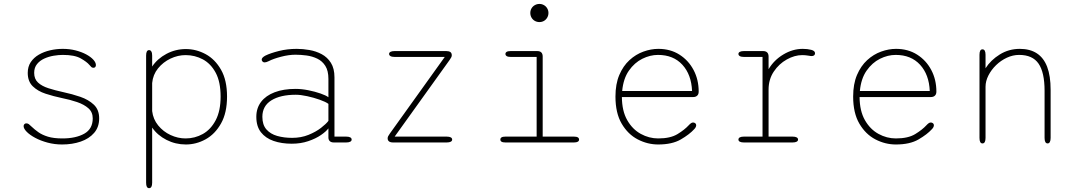

<svg xmlns="http://www.w3.org/2000/svg" viewBox="-20 -742 5611 1000"><path d="M303.5 10.5Q264 10.5 227.8 0.8Q191.5 -9 163.5 -24Q135.5 -39 119.2 -55.5Q103 -72 103 -85Q103 -91 106.8 -95.2Q110.5 -99.5 117 -99.5Q124.5 -99.5 130 -95.5Q135.5 -91.5 144.5 -82.5Q160 -67.5 179.8 -53.5Q199.5 -39.5 229.5 -30.2Q259.5 -21 305 -21Q375 -21 419 -45.8Q463 -70.5 463 -125.5Q463 -158 440.5 -178Q418 -198 381.2 -210.5Q344.5 -223 301.5 -231.5Q258.5 -240.5 217.8 -253.8Q177 -267 150.8 -292.5Q124.5 -318 124.5 -362.5Q124.5 -395 140.2 -418.5Q156 -442 182.2 -457.2Q208.5 -472.5 241 -480Q273.5 -487.5 307 -487.5Q342.5 -487.5 373.8 -479.5Q405 -471.5 428.8 -458.8Q452.5 -446 466 -431.2Q479.5 -416.5 479.5 -403Q479.5 -397 476.2 -393Q473 -389 467 -389Q460.5 -389 456.5 -392.2Q452.5 -395.5 445.5 -404Q432 -420 400.2 -438Q368.5 -456 307 -456Q285.5 -456 259.8 -451.8Q234 -447.5 210.8 -437Q187.5 -426.5 172.8 -408.2Q158 -390 158 -362.5Q158 -330.5 178 -312Q198 -293.5 232.2 -282.5Q266.5 -271.5 310 -262Q355 -252.5 398 -237.8Q441 -223 468.8 -196.8Q496.5 -170.5 496.5 -125.5Q496.5 -80 470.2 -49.8Q444 -19.5 400.2 -4.5Q356.5 10.5 303.5 10.5Z M741 -452.5Q741 -481 756.5 -481Q764 -481 768.2 -473.8Q772.5 -466.5 772.5 -452.5V-395.5Q800 -436.5 847 -461.5Q894 -486.5 948 -486.5Q1002 -486.5 1051 -460Q1100 -433.5 1131.2 -378.8Q1162.5 -324 1162.5 -239Q1162.5 -154.5 1131.2 -99Q1100 -43.5 1051 -16.5Q1002 10.5 948 10.5Q894 10.5 847 -13.5Q800 -37.5 772.5 -77.5V209.5Q772.5 238 756.5 238Q741 238 741 209.5ZM772.5 -163.5Q777.5 -121 803.8 -88.8Q830 -56.5 868.2 -38.8Q906.5 -21 946.5 -21Q995 -21 1036.5 -44.2Q1078 -67.5 1103.5 -116Q1129 -164.5 1129 -239Q1129 -315.5 1103.5 -363Q1078 -410.5 1036.5 -432.8Q995 -455 946.5 -455Q906.5 -455 868 -436.8Q829.5 -418.5 803 -385.8Q776.5 -353 772.5 -309.5Z M1719 0Q1705 0 1697.8 -6.8Q1690.5 -13.5 1690.5 -26V-73.5Q1679 -57.5 1651.8 -38.8Q1624.5 -20 1585.5 -6.8Q1546.5 6.5 1499.5 6.5Q1446.5 6.5 1404.8 -8Q1363 -22.5 1339 -53.2Q1315 -84 1315 -133.5Q1315 -179 1339.8 -211.5Q1364.5 -244 1410.5 -261.5Q1456.5 -279 1519.5 -279Q1551 -279 1586 -272Q1621 -265 1649.5 -255Q1678 -245 1690.5 -235.5V-331Q1690.5 -373.5 1674.5 -398.8Q1658.5 -424 1632.5 -436.5Q1606.5 -449 1576.8 -453Q1547 -457 1519 -457Q1484 -457 1443.8 -446.5Q1403.5 -436 1379.5 -423.5Q1373.5 -420.5 1368 -418.8Q1362.5 -417 1358.5 -417Q1351 -417 1347 -421.8Q1343 -426.5 1343 -431.5Q1343 -437 1348 -442.2Q1353 -447.5 1362.5 -452.5Q1389 -465.5 1432.8 -476.5Q1476.5 -487.5 1525.5 -487.5Q1557.5 -487.5 1591.8 -481.5Q1626 -475.5 1655.5 -459.8Q1685 -444 1703.5 -414.8Q1722 -385.5 1722 -339V-30.5H1783Q1797 -30.5 1804.2 -26.5Q1811.5 -22.5 1811.5 -15Q1811.5 -8 1804.2 -4Q1797 0 1783 0ZM1690.5 -201Q1676.5 -211.5 1645.5 -222.5Q1614.5 -233.5 1580.2 -241Q1546 -248.5 1520.5 -248.5Q1440 -248.5 1393.2 -219.2Q1346.5 -190 1346.5 -133.5Q1346.5 -92 1367.5 -68Q1388.5 -44 1423.8 -34Q1459 -24 1501.5 -24Q1548 -24 1586.5 -39.5Q1625 -55 1652 -76Q1679 -97 1690.5 -112.5Z M1999 -21.5Q1999 -27.5 2001.8 -32.8Q2004.5 -38 2010.5 -46.5L2296.5 -445.5H2035Q2021 -445.5 2013.8 -449.8Q2006.5 -454 2006.5 -461Q2006.5 -468 2013.8 -472Q2021 -476 2035 -476H2304.5Q2318.5 -476 2325.8 -470.8Q2333 -465.5 2333 -454Q2333 -449 2330.5 -443.8Q2328 -438.5 2322 -430L2035.5 -30.5H2306.5Q2320.5 -30.5 2327.8 -26.5Q2335 -22.5 2335 -15Q2335 -8 2327.8 -4Q2320.5 0 2306.5 0H2027.5Q2013.5 0 2006.2 -5.5Q1999 -11 1999 -21.5Z M2612.5 -30.5H2775V-445.5H2639.5Q2625.5 -445.5 2619 -449.8Q2612.5 -454 2612.5 -461Q2612.5 -468 2619 -472Q2625.5 -476 2639.5 -476H2778Q2806.5 -476 2806.5 -447.5V-30.5H2969Q2983 -30.5 2989.5 -26.5Q2996 -22.5 2996 -15Q2996 -8 2989.5 -4Q2983 0 2969 0H2612.5Q2598.5 0 2592.2 -4Q2586 -8 2586 -15Q2586 -22.5 2592.2 -26.5Q2598.5 -30.5 2612.5 -30.5ZM2742 -674.5Q2742 -687.5 2748.2 -698.2Q2754.5 -709 2765.5 -715.2Q2776.5 -721.5 2789.5 -721.5Q2802.5 -721.5 2813.2 -715.2Q2824 -709 2830.2 -698.2Q2836.5 -687.5 2836.5 -674.5Q2836.5 -661.5 2830.2 -650.5Q2824 -639.5 2813.2 -633.2Q2802.5 -627 2789.5 -627Q2776.5 -627 2765.5 -633.2Q2754.5 -639.5 2748.2 -650.5Q2742 -661.5 2742 -674.5Z M3408 10.5Q3352.5 10.5 3301.5 -16Q3250.5 -42.5 3218 -97.8Q3185.5 -153 3185.5 -239Q3185.5 -304.5 3205.5 -351.5Q3225.5 -398.5 3258.5 -428.8Q3291.5 -459 3331 -473.2Q3370.5 -487.5 3409 -487.5Q3471.5 -487.5 3518.8 -457.5Q3566 -427.5 3592.5 -377.2Q3619 -327 3619 -265Q3619 -251 3611.2 -243.8Q3603.5 -236.5 3590 -236.5H3219Q3219.5 -164 3246.8 -116.2Q3274 -68.5 3317.2 -44.8Q3360.5 -21 3408 -21Q3472 -21 3509 -43.8Q3546 -66.5 3567 -89.5Q3573.5 -96.5 3578.8 -100.2Q3584 -104 3590 -104Q3596 -104 3601 -100.2Q3606 -96.5 3606 -90Q3606 -85 3603.5 -79.8Q3601 -74.5 3595.5 -69Q3571 -42 3526 -15.8Q3481 10.5 3408 10.5ZM3220.5 -268H3584.5Q3581 -353.5 3534 -404.8Q3487 -456 3407 -456Q3366 -456 3325.2 -435.8Q3284.5 -415.5 3255.5 -374Q3226.5 -332.5 3220.5 -268Z M3983 -30.5H4108Q4122 -30.5 4129.2 -26.5Q4136.5 -22.5 4136.5 -15Q4136.5 -8 4129.2 -4Q4122 0 4108 0H3854.5Q3840.5 0 3833.2 -4Q3826 -8 3826 -15Q3826 -22.5 3833.2 -26.5Q3840.5 -30.5 3854.5 -30.5H3951.5V-445.5H3854.5Q3840.5 -445.5 3833.2 -449.8Q3826 -454 3826 -461Q3826 -468 3833.2 -472Q3840.5 -476 3854.5 -476H3954.5Q3968.5 -476 3975.8 -468.8Q3983 -461.5 3983 -447.5V-381.5Q4011 -429 4059.8 -458.2Q4108.5 -487.5 4161 -487.5Q4185 -487.5 4205 -482.5Q4225 -477.5 4225 -464.5Q4225 -457.5 4220.2 -453.8Q4215.5 -450 4207.5 -450Q4205 -450 4201 -450.5Q4197 -451 4191.5 -452Q4184 -453.5 4175.2 -454.2Q4166.5 -455 4158.5 -455Q4118.5 -455 4077.8 -432.2Q4037 -409.5 4010 -369Q3983 -328.5 3983 -275Z M4646 10.5Q4590.5 10.5 4539.5 -16Q4488.5 -42.5 4456 -97.8Q4423.5 -153 4423.5 -239Q4423.5 -304.5 4443.5 -351.5Q4463.5 -398.5 4496.5 -428.8Q4529.5 -459 4569 -473.2Q4608.5 -487.5 4647 -487.5Q4709.5 -487.5 4756.8 -457.5Q4804 -427.5 4830.5 -377.2Q4857 -327 4857 -265Q4857 -251 4849.2 -243.8Q4841.5 -236.5 4828 -236.5H4457Q4457.5 -164 4484.8 -116.2Q4512 -68.5 4555.2 -44.8Q4598.5 -21 4646 -21Q4710 -21 4747 -43.8Q4784 -66.5 4805 -89.5Q4811.5 -96.5 4816.8 -100.2Q4822 -104 4828 -104Q4834 -104 4839 -100.2Q4844 -96.5 4844 -90Q4844 -85 4841.5 -79.8Q4839 -74.5 4833.5 -69Q4809 -42 4764 -15.8Q4719 10.5 4646 10.5ZM4458.5 -268H4822.5Q4819 -353.5 4772 -404.8Q4725 -456 4645 -456Q4604 -456 4563.2 -435.8Q4522.5 -415.5 4493.5 -374Q4464.5 -332.5 4458.5 -268Z M5436.5 5Q5420.5 5 5420.5 -24V-269Q5420.5 -365 5389.2 -410.5Q5358 -456 5288 -456Q5255.5 -456 5224.2 -441.5Q5193 -427 5168 -402.8Q5143 -378.5 5128 -349Q5113 -319.5 5113 -290V-24Q5113 5 5097 5Q5081.5 5 5081.5 -24V-456.5Q5081.5 -485 5097 -485Q5113 -485 5113 -456.5V-386.5Q5140 -429 5187 -458.2Q5234 -487.5 5291.5 -487.5Q5344.5 -487.5 5380.2 -464.2Q5416 -441 5434 -393.8Q5452 -346.5 5452 -274V-24Q5452 -10 5448 -2.5Q5444 5 5436.5 5Z"/></svg>

Font: Sono ExtraLight
Style: Regular
Weight: 200
Designer: Tyler Finck
Foundry: Tyler Finck
Version: Version 2.112